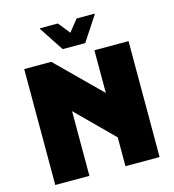

<svg xmlns="http://www.w3.org/2000/svg" viewBox="-132 -1042 1047 1152"><g transform="rotate(-15 392.0 -466.0)"><path d="M68 0V-720H236L504 -455V-720H716V0H504V-179L280 -402V0ZM322 -776 222 -928V-932H334L392 -859L450 -932H562V-928L462 -776Z"/></g></svg>

Font: Kufam Black
Style: Regular
Weight: 900
Designer: Wael Morcos, Artur Schmal
Foundry: Original Type
Version: Version 1.301; ttfautohint (v1.8.3)